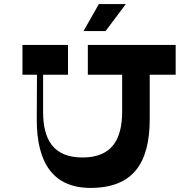

<svg xmlns="http://www.w3.org/2000/svg" viewBox="-20 -920 950 940"><path d="M596 -900H464L389 -768H497ZM840 -700H410V-554H578V-374C578 -240 530 -149 384 -149C238 -149 191 -240 191 -374V-554H313V-700H90V-554H161L160 -337C159 -121 242 0 423 0C631 0 713 -121 713 -337V-554H840Z"/></svg>

Font: Space Cowgirl Bold
Style: Regular
Weight: 700
Designer: Valery Marier
Foundry: Valery Marier
Version: Version 1.000;hotconv 1.0.109;makeotfexe 2.5.65596